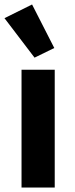

<svg xmlns="http://www.w3.org/2000/svg" viewBox="-27 -836 333 856"><path d="M217 0H69V-525H217ZM127 -579 -7 -755 116 -816 215 -622Z"/></svg>

Font: IBM Plex Sans
Style: Bold
Weight: 700
Designer: Mike Abbink, Paul van der Laan, Pieter van Rosmalen
Foundry: Bold Monday
Version: Version 3.201